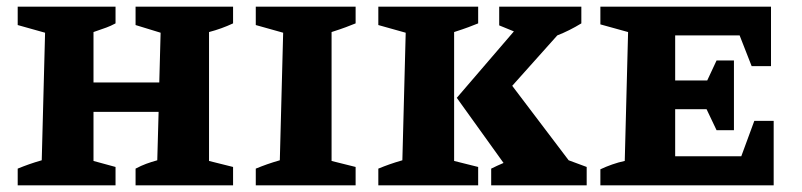

<svg xmlns="http://www.w3.org/2000/svg" viewBox="-20 -555 2403 575"><path d="M33 0V-50Q50 -57 67 -63Q84 -69 105 -75L115 -457L33 -480V-535H326V-485Q311 -477 298.5 -472.5Q286 -468 260 -459V-308H457L461 -457L386 -480V-535H678V-485Q644 -469 606 -459V-73L678 -55V0H386V-50Q403 -59 418 -64.5Q433 -70 451 -75L455 -220H260V-73L326 -55V0Z M746 0V-50Q763 -57 780 -63Q797 -69 818 -75L828 -457L746 -480V-535H1045V-485Q1030 -479 1015.5 -473.5Q1001 -468 973 -459V-73L1045 -55V0Z M1113 0V-50Q1130 -57 1147 -63Q1164 -69 1185 -75L1195 -457L1113 -480V-535H1412V-485Q1397 -479 1382.5 -473.5Q1368 -468 1340 -459V-73L1412 -55V0ZM1451 0V-50Q1469 -59 1488 -67L1348 -262L1519 -461L1475 -479V-535H1721V-485Q1685 -463 1649 -449L1514 -298L1683 -75L1737 -55V0Z M2239 -193H2297V0H1778V-48Q1795 -56 1813.5 -62.5Q1832 -69 1851 -73L1861 -459L1778 -482V-535H2289V-357H2231L2195 -449H2002V-314H2098L2126 -374H2178V-165H2126L2096 -228H2002V-87H2200Z"/></svg>

Font: Piazzolla SC
Style: Bold
Weight: 700
Designer: Juan Pablo del Peral
Foundry: Huerta Tipografica
Version: Version 1.330